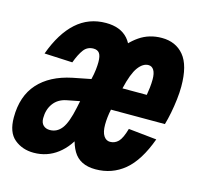

<svg xmlns="http://www.w3.org/2000/svg" viewBox="-92 -641 778 746"><g transform="rotate(15 297.5 -268.0)"><path d="M352.6 12Q289.4 12 263 -32.9Q236.6 -77.8 236.6 -157.8Q236.6 -198.6 244.5 -250Q252.4 -301.4 270 -353.6Q287.6 -405.8 314.8 -450Q342 -494.2 381.1 -521.1Q420.2 -548 471 -548Q527.2 -548 559.7 -508.9Q592.2 -469.8 592.2 -384.8Q592.2 -361 588.9 -332.7Q585.6 -304.4 580.3 -277.2Q575 -250 568.4 -227.6H351.4Q348 -212 346.2 -195.9Q344.4 -179.8 344.4 -165.6Q344.4 -136 354.2 -120.9Q364 -105.8 379.8 -105.8Q399.2 -105.8 413 -119.7Q426.8 -133.6 438 -173.2L551.4 -161.4Q518 -69.8 468.5 -28.9Q419 12 352.6 12ZM104 12Q58.6 12 26.6 -14.4Q-5.4 -40.8 -5.4 -100.8Q-5.4 -186.8 41.1 -238.5Q87.6 -290.2 174.4 -308.4L247.4 -322.8Q252.8 -345.2 254.7 -362.8Q256.6 -380.4 256.6 -392.8Q256.6 -417.8 249 -428.5Q241.4 -439.2 225 -439.2Q200.4 -439.2 186 -420.1Q171.6 -401 158.8 -366.2L45.8 -371.6Q77.4 -458.6 127.2 -503.3Q177 -548 246.4 -548Q304.8 -548 335.2 -513.6Q365.6 -479.2 365.6 -412.2Q365.6 -392.8 362.9 -370.5Q360.2 -348.2 355.2 -323.6L266.6 -110.4Q242 -52.2 200.1 -20.1Q158.2 12 104 12ZM142 -89.6Q171 -89.6 189.8 -114.2Q208.6 -138.8 221.4 -200.4L227.2 -228.4L173.8 -218Q141 -211 123.3 -186.6Q105.6 -162.2 105.6 -127.4Q105.6 -109 115.6 -99.3Q125.6 -89.6 142 -89.6ZM373.2 -319H471Q473.4 -331.6 475.4 -349.3Q477.4 -367 477.4 -382.8Q477.4 -407.2 469.6 -419.9Q461.8 -432.6 447.8 -432.6Q425.6 -432.6 406.6 -406.8Q387.6 -381 373.2 -319Z"/></g></svg>

Font: Geist Mono
Style: Italic
Weight: 400
Italic angle: -12°
Monospace: yes
Designer: Basement.studio, Andrés Briganti, Mateo Zaragoza
Foundry: Basement.studio, Vercel, Andrés Briganti, Guido Ferreyra, Mateo Zaragoza
Version: Version 1.500